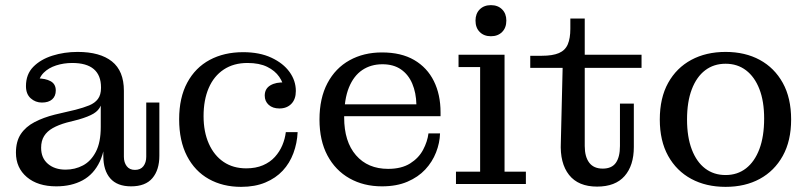

<svg xmlns="http://www.w3.org/2000/svg" viewBox="-20 -716 3141 747"><path d="M143 -317Q118 -317 99.5 -333.5Q81 -350 81 -381Q81 -427 109.5 -456Q138 -485 184 -499.5Q230 -514 282 -514Q369 -514 415.5 -477Q462 -440 462 -363L373 -376Q373 -423 345 -447Q317 -471 261 -471Q228 -471 198.5 -461.5Q169 -452 150 -433Q131 -414 127 -383L125 -411Q157 -411 177 -400Q197 -389 197 -364Q197 -342 183 -329.5Q169 -317 143 -317ZM490 9Q436 9 409 -22Q382 -53 382 -109V-168H372V-305H368L373 -340V-376L462 -363V-106Q462 -84 473 -69.5Q484 -55 505 -55Q527 -55 538 -69.5Q549 -84 549 -106V-317H600V-110Q600 -55 573 -23Q546 9 490 9ZM199 9Q127 9 84.5 -27Q42 -63 42 -122Q42 -166 61 -194.5Q80 -223 114.5 -241Q149 -259 193 -270L274 -289Q305 -297 327 -306Q349 -315 361 -331Q373 -347 373 -374L377 -305H372Q364 -286 344 -274Q324 -262 286 -251L239 -239Q207 -230 185 -217.5Q163 -205 151.5 -186.5Q140 -168 140 -141Q140 -101 166.5 -78.5Q193 -56 235 -56Q272 -56 303 -72.5Q334 -89 353 -125.5Q372 -162 372 -222L391 -217Q392 -138 368.5 -88Q345 -38 301.5 -14.5Q258 9 199 9Z M918 11Q847 11 792.5 -19.5Q738 -50 707.5 -109Q677 -168 677 -252Q677 -336 708.5 -394.5Q740 -453 796 -483Q852 -513 926 -513L943 -471Q889 -471 850.5 -445.5Q812 -420 792 -373.5Q772 -327 772 -264Q772 -203 792.5 -157Q813 -111 850 -86Q887 -61 938 -61Q975 -61 1003 -73Q1031 -85 1049.5 -105.5Q1068 -126 1078.5 -151Q1089 -176 1092 -202H1138Q1136 -159 1121.5 -120Q1107 -81 1080 -52Q1053 -23 1012.5 -6Q972 11 918 11ZM1067 -294Q1041 -294 1025.5 -308Q1010 -322 1010 -344Q1010 -371 1032 -384Q1054 -397 1088 -395L1086 -366Q1083 -393 1066.5 -417Q1050 -441 1019.5 -456Q989 -471 943 -471L926 -513Q990 -513 1036 -491.5Q1082 -470 1106.5 -436Q1131 -402 1131 -362Q1131 -330 1113.5 -312Q1096 -294 1067 -294Z M1466 9Q1395 9 1340 -22Q1285 -53 1254 -111Q1223 -169 1223 -251Q1223 -334 1254 -392.5Q1285 -451 1340 -481.5Q1395 -512 1466 -512L1468 -466Q1423 -466 1389.5 -443.5Q1356 -421 1337.5 -375.5Q1319 -330 1319 -259Q1319 -165 1365 -112Q1411 -59 1490 -59Q1542 -59 1575.5 -80Q1609 -101 1626 -133Q1643 -165 1647 -197H1692Q1691 -160 1676.5 -123Q1662 -86 1634.5 -56.5Q1607 -27 1565 -9Q1523 9 1466 9ZM1274 -264V-310H1600L1694 -279V-264ZM1600 -310Q1599 -355 1584 -390.5Q1569 -426 1540 -446Q1511 -466 1468 -466L1466 -512Q1541 -512 1591.5 -482.5Q1642 -453 1668 -400.5Q1694 -348 1694 -279Z M1754 0V-48H1848V-455H1764V-503H1943V-48H2026V0ZM1890 -575Q1863 -575 1846.5 -591.5Q1830 -608 1830 -636Q1830 -663 1846.5 -679.5Q1863 -696 1890 -696Q1917 -696 1933.5 -679.5Q1950 -663 1950 -636Q1950 -608 1933.5 -591.5Q1917 -575 1890 -575Z M2303 10Q2230 10 2194 -35.5Q2158 -81 2162 -162L2169 -452H2043V-499H2088Q2130 -499 2154.5 -509.5Q2179 -520 2189 -543.5Q2199 -567 2199 -604V-644H2255V-148Q2255 -106 2272.5 -83Q2290 -60 2325 -60Q2360 -60 2376 -82.5Q2392 -105 2392 -148V-313H2446V-144Q2446 -72 2410 -31Q2374 10 2303 10ZM2255 -452V-503H2476V-452Z M2803 11Q2727 11 2669.5 -20Q2612 -51 2579.5 -109.5Q2547 -168 2547 -251Q2547 -335 2579.5 -393.5Q2612 -452 2669.5 -483Q2727 -514 2803 -514Q2879 -514 2936 -483Q2993 -452 3025.5 -393.5Q3058 -335 3058 -251Q3058 -168 3025.5 -109.5Q2993 -51 2936 -20Q2879 11 2803 11ZM2803 -35Q2849 -35 2882.5 -61Q2916 -87 2934.5 -136Q2953 -185 2953 -255Q2953 -322 2934.5 -369.5Q2916 -417 2882.5 -442.5Q2849 -468 2803 -468Q2757 -468 2723.5 -442.5Q2690 -417 2671.5 -368.5Q2653 -320 2653 -251Q2653 -183 2671.5 -134.5Q2690 -86 2723.5 -60.5Q2757 -35 2803 -35Z"/></svg>

Font: Montagu Slab
Style: Regular
Weight: 400
Version: Version 1.000